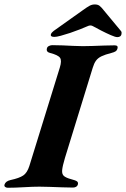

<svg xmlns="http://www.w3.org/2000/svg" viewBox="-62 -863 581 886"><path d="M-26.3 3.4Q-33.4 3.4 -38.2 -0.4Q-43 -4.1 -41.3 -10.9Q-36.4 -27 -13.5 -32.2Q26.8 -40.8 45.1 -53.2Q63.5 -65.5 73.5 -97.2L213.9 -550.8Q224.1 -583.4 215 -596.3Q205.9 -609.3 168.8 -618.7Q159.6 -620.9 155.9 -626.3Q152.2 -631.7 154.7 -640.4Q156.3 -647.2 164.1 -650.9Q171.8 -654.6 178.9 -654.6Q201.5 -654.6 226.5 -653.6Q251.5 -652.6 275.5 -651.3Q299.5 -650 319.7 -650Q339.7 -650 365.5 -650.9Q391.3 -651.8 418.2 -652.8Q445.1 -653.8 466.8 -653.8Q484.3 -653.8 480.2 -639.5Q477.7 -630.1 471 -625.9Q464.3 -621.7 452.2 -618.7Q423.3 -611.4 406.6 -603.4Q389.9 -595.4 381 -583.1Q372 -570.7 365.8 -550L237.7 -134.1Q226.6 -97.1 224.8 -78Q223.1 -58.9 233.4 -50.5Q243.7 -42.1 265.7 -36.3Q287.3 -30.8 293.5 -26Q299.7 -21.2 297.3 -11.7Q295.6 -4.9 289.5 -1.2Q283.4 2.5 274.6 2.5Q252.9 2.5 224.2 1.4Q195.5 0.4 167.9 -0.6Q140.3 -1.6 119.9 -1.6Q89.2 -1.6 48.4 0.9Q7.6 3.4 -26.3 3.4ZM189 -692.7Q169 -692.7 173.1 -705.2Q175.6 -712.8 185.9 -720.5L317.3 -813.9Q339.5 -830 351.1 -836.3Q362.6 -842.5 375.4 -842.5Q389.5 -842.5 397.8 -835.9Q406.2 -829.3 418.1 -813.9L495 -721.3Q498.9 -717.3 499.1 -713.1Q499.4 -709 498.6 -705.2Q496.1 -691.7 478.8 -691.7Q470.4 -691.7 449.2 -700.9Q428.1 -710.1 405.1 -721.9Q382.2 -733.8 367.7 -741.8Q355.7 -749.2 341.7 -742Q328.6 -736.2 306.9 -727.6Q285.2 -719 261.7 -711.1Q238.2 -703.3 218.5 -698Q198.9 -692.7 189 -692.7Z"/></svg>

Font: EB Garamond
Style: Italic
Weight: 400
Italic angle: -17.2°
Designer: Georg Duffner and Octavio Pardo
Foundry: Georg Duffner
Version: Version 1.001